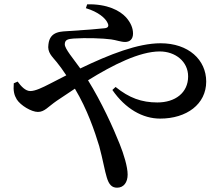

<svg xmlns="http://www.w3.org/2000/svg" viewBox="-20 -810 1040 892"><path d="M724 -259C847 -259 938 -326 938 -431C938 -532 856 -609 726 -609C621 -609 490 -558 353 -492C321 -537 281 -583 281 -604C281 -625 295 -629 322 -631C379 -635 460 -632 496 -627C519 -624 542 -615 561 -615C583 -615 598 -628 598 -654C598 -680 587 -705 566 -729C537 -761 479 -792 385 -790L379 -772C436 -755 470 -726 480 -703C487 -689 482 -681 468 -679C442 -676 372 -670 303 -666C268 -663 212 -668 205 -604C199 -566 222 -548 243 -522C256 -506 271 -486 288 -460L212 -421C177 -403 144 -387 121 -387C98 -387 78 -409 62 -431L44 -423C41 -387 46 -368 58 -348C76 -320 126 -290 156 -290C187 -290 202 -313 244 -342L328 -398C386 -301 420 -200 441 -131C458 -68 467 -14 476 14C486 48 500 62 524 62C555 62 573 37 573 1C573 -35 555 -94 536 -141C505 -219 452 -335 389 -437C505 -509 629 -571 722 -571C795 -571 854 -524 854 -455C854 -379 794 -334 711 -334C638 -334 580 -355 517 -406L502 -392C563 -304 643 -259 724 -259Z"/></svg>

Font: GenKiMin2 TW SB
Style: Regular
Weight: 600
Version: Version 2.100;PS 2.1;hotconv 16.6.51;makeotf.lib2.5.65220 DE